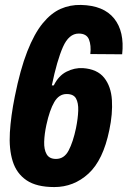

<svg xmlns="http://www.w3.org/2000/svg" viewBox="-20 -749 517 778"><path d="M200 9Q128 9 87.5 -18.5Q47 -46 31.5 -95.5Q16 -145 20 -212Q24 -279 40 -358Q62 -468 90.5 -540.5Q119 -613 153 -654.5Q187 -696 225.5 -713Q264 -730 308 -729Q400 -727 442.5 -674Q485 -621 475 -529L346 -530Q350 -565 340.5 -589Q331 -613 299 -613Q259 -613 235 -558.5Q211 -504 190 -403H198Q217 -442 249.5 -458.5Q282 -475 316 -473Q374 -469 402 -434Q430 -399 433.5 -343.5Q437 -288 423 -222Q398 -100 338.5 -45.5Q279 9 200 9ZM207 -105Q240 -105 258 -139Q276 -173 288 -230Q296 -270 297 -301Q298 -332 288 -350Q278 -368 250 -368Q219 -368 200 -335.5Q181 -303 168 -243Q160 -206 159 -174.5Q158 -143 169 -124Q180 -105 207 -105Z"/></svg>

Font: Mona Sans Condensed
Style: Bold Italic
Weight: 700
Width: 3
Italic angle: -11.7°
Designer: Deni Anggara
Foundry: GitHub
Version: Version 1.001; ttfautohint (v1.8.4.7-5d5b);gftools[0.9.31]